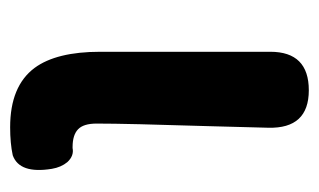

<svg xmlns="http://www.w3.org/2000/svg" viewBox="-142 -458 614 369"><g transform="rotate(90 164.5 -273.0)"><path d="M224 14Q145 14 110 -33Q79 -75 79 -159V-359V-486Q79 -560 153 -560Q227 -560 225 -482Q224 -445 222 -369Q217 -211 217 -152Q217 -127 228 -116.5Q239 -106 262 -106Q263 -106 264 -106Q279 -109 291 -96Q301 -84 304 -66Q314 -4 278 9Q255 14 224 14Z"/></g></svg>

Font: GenSenRounded JP B
Style: Regular
Weight: 700
Version: Version 1.501;PS 1;hotconv 16.6.51;makeotf.lib2.5.65220